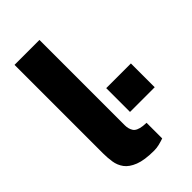

<svg xmlns="http://www.w3.org/2000/svg" viewBox="-229 -820 907 907"><g transform="rotate(-45 225.0 -366.5)"><path d="M237 10Q172.5 10 135.8 -4.5Q99 -19 82 -42.2Q65 -65.5 60.8 -94Q56.5 -122.5 56.5 -150.5V-743H223V-172.5Q223 -149 234 -131.8Q245 -114.5 281.5 -110L304 -108.5V-4Q288 1.5 271 5.8Q254 10 237 10ZM450 -359V-200H285V-359Z"/></g></svg>

Font: Public Sans Thin ExtraBold
Style: Regular
Weight: 800
Version: Version 1.007